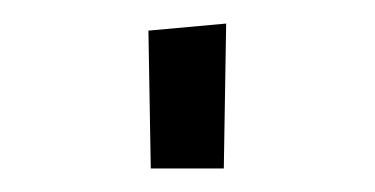

<svg xmlns="http://www.w3.org/2000/svg" viewBox="-20 -143 318 163"><path d="M170 0H108L106 -117L172 -123Z"/></svg>

Font: Truculenta Light
Style: Regular
Weight: 300
Version: Version 1.002